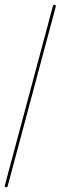

<svg xmlns="http://www.w3.org/2000/svg" viewBox="-159 -1049 334 1058"><g transform="rotate(15 8.0 -520.0)"><path d="M0 -8H16V-1032H0ZM8 -16Q4 -16 2 -14Q0 -12 0 -8Q0 -4 2 -2Q4 0 8 0Q12 0 14 -2Q16 -4 16 -8Q16 -12 14 -14Q12 -16 8 -16ZM8 -1040Q4 -1040 2 -1038Q0 -1036 0 -1032Q0 -1028 2 -1026Q4 -1024 8 -1024Q12 -1024 14 -1026Q16 -1028 16 -1032Q16 -1036 14 -1038Q12 -1040 8 -1040Z"/></g></svg>

Font: Wavefont ExtraLight
Style: Regular
Weight: 250
Version: Version 3.004;gftools[0.9.33]